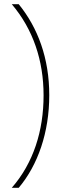

<svg xmlns="http://www.w3.org/2000/svg" viewBox="-20 -978 295 912"><path d="M214 -526C214 -701 160 -846 69 -958H36C137 -839 187 -691 187 -525C187 -357 139 -204 36 -86H69C160 -194 214 -349 214 -526Z"/></svg>

Font: Noto Sans Khmer UI ExtraCondensed Thin
Style: Regular
Weight: 100
Width: 2
Designer: Danh Hong and the Monotype Design Team
Foundry: Monotype Imaging Inc.
Version: Version 2.002